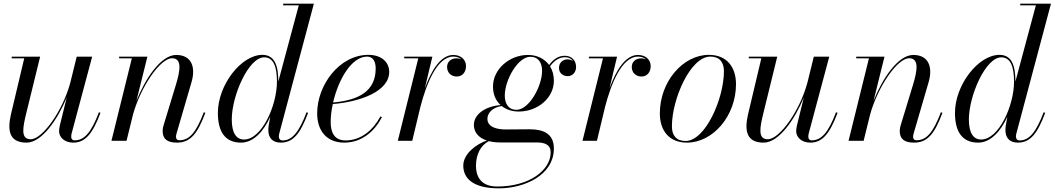

<svg xmlns="http://www.w3.org/2000/svg" viewBox="-20 -770 5768 1050"><path d="M199.5 -460H44V-451H112.5L39 -141C21 -59 28.5 10 125 10C209.5 10 296.5 -119 345 -237.5L307.5 -85C305 -74.5 303 -60.5 303 -52.5C303 -22.5 329 10 381 10C445.5 10 486.5 -38 529.5 -153L521 -156C479.5 -47 442 -2.5 388 -2.5C375.5 -2.5 369.5 -11 369.5 -21.5C369.5 -26.5 370 -33.5 371.5 -39.5L484 -460H399.5L364.5 -318C324.5 -167 213 -8.5 148 -8.5C91 -8.5 105 -74 124 -152.5Z M701 -451 589.5 0H672L708 -146C750 -295.5 856 -451.5 921 -451.5C976 -451.5 966 -385.5 942.5 -308L875.5 -88C872.5 -79 869.5 -67 869.5 -52.5C869.5 -9.5 895.5 10 947.5 10C1021 10 1060 -38 1103 -153L1094.5 -156C1053 -47 1016.5 -3 961.5 -3C947 -3 942.5 -11.5 942.5 -22C942.5 -27 943.5 -34 945.5 -40L1027 -319.5C1051 -400 1030 -469.5 943.5 -469.5C859 -469.5 773 -337 726 -218L786 -460H631.5V-451Z M1502 -324.5C1502 -402.5 1486.5 -470 1415 -470C1299 -470 1171.5 -305.5 1171.5 -152.5C1171.5 -51 1210 10 1298.5 10C1366.5 10 1422 -52.5 1458 -131.5L1449.5 -85C1447.5 -74.5 1447.5 -63 1447.5 -58C1447.5 -18 1468.5 10 1515.5 10C1582.5 10 1622 -38 1665 -153L1656.5 -156C1615 -47 1577.5 -2 1525.5 -2C1510 -2 1505 -12.5 1505 -23C1505 -27.5 1505.5 -33 1507 -39L1696.5 -750H1528.5V-741H1614L1502 -324ZM1494.5 -324C1494.5 -192 1411.5 -7 1314.5 -7C1272.5 -7 1247.5 -42.5 1247.5 -116.5C1247.5 -245.5 1338.5 -456.5 1425 -456.5C1478 -456.5 1494.5 -400 1494.5 -324Z M1788.5 -103.5C1788.5 -133.5 1792.5 -167 1800 -201C1948.5 -213 2108.5 -269.5 2108.5 -377C2108.5 -429.5 2067 -470 1995 -470C1834.5 -470 1714.5 -303.5 1714.5 -150C1714.5 -55 1766.5 10 1862.5 10C1959 10 2029.5 -53 2068.5 -129L2060.5 -133.5C2021 -59.5 1955 -2 1870 -2C1823.5 -2 1788.5 -26.5 1788.5 -103.5ZM1988 -460.5C2023 -460.5 2034.5 -428.5 2034.5 -395.5C2034.5 -272 1943 -222 1801.5 -209.5C1830 -332 1900.5 -460.5 1988 -460.5Z M2267.5 -451 2155.5 0H2234.5L2279.5 -187.5C2310 -304.5 2368.5 -460.5 2459 -460.5C2478 -460.5 2493 -454.5 2503 -445.5C2496 -449 2487 -451 2477.5 -451C2444.5 -451 2425 -430.5 2425 -403.5C2425 -373.5 2446.5 -351.5 2478 -351.5C2510 -351.5 2528.5 -377 2528.5 -408.5C2528.5 -442 2502.5 -469.5 2459 -469.5C2389 -469.5 2337.5 -382 2303 -286L2344.5 -460H2190.5V-451Z M2817.5 -160C2919 -160 3009 -233 3009 -328.5C3009 -359 3001.5 -385.5 2988 -407C3012.5 -441 3038.5 -457 3071 -457C3088.5 -457 3104.5 -450 3113.5 -436C3105.5 -442 3095 -445.5 3084 -445.5C3060 -445.5 3037 -429 3037 -398C3037 -370 3059.5 -353.5 3084.5 -353.5C3112 -353.5 3130.5 -376 3130.5 -403.5C3130.5 -442.5 3103 -465 3069 -465C3035.5 -465 3008 -448.5 2983 -414.5C2957.5 -449 2916.5 -469.5 2867.5 -469.5C2766 -469.5 2676 -392 2676 -296.5C2676 -253.5 2691.5 -219 2717.5 -195.5C2631.5 -188 2571.5 -144 2571.5 -86.5C2571.5 -47 2597 -16.5 2642.5 -1.5C2587.5 16.5 2513.5 70 2513.5 135.5C2513.5 200.5 2560 260 2708.5 260C2848 260 3009 188 3009 42C3009 -39 2951.5 -63 2876.5 -63C2848 -63 2780.5 -62 2745.5 -62C2701 -62 2645.5 -73 2645.5 -120.5C2645.5 -150 2671.5 -183 2724 -190C2748.5 -170.5 2781 -160 2817.5 -160ZM2804.5 -169.5C2760.5 -169.5 2740.5 -203.5 2740.5 -247.5C2740.5 -331.5 2811.5 -459.5 2880.5 -459.5C2924.5 -459.5 2944.5 -426.5 2944.5 -382.5C2944.5 -298.5 2873.5 -169.5 2804.5 -169.5ZM2583 136C2583 74.5 2609.5 23 2654 2C2672 6.5 2692.5 9 2715 9H2916C2962.5 9 2991.5 23.5 2991.5 62.5C2991.5 162.5 2873 250 2699.5 250C2618 250 2583 205 2583 136Z M3277.5 -451 3165.5 0H3244.5L3289.5 -187.5C3320 -304.5 3378.5 -460.5 3469 -460.5C3488 -460.5 3503 -454.5 3513 -445.5C3506 -449 3497 -451 3487.5 -451C3454.5 -451 3435 -430.5 3435 -403.5C3435 -373.5 3456.5 -351.5 3488 -351.5C3520 -351.5 3538.5 -377 3538.5 -408.5C3538.5 -442 3512.5 -469.5 3469 -469.5C3399 -469.5 3347.5 -382 3313 -286L3354.5 -460H3200.5V-451Z M3737 10C3878 10 4005 -135 4005 -310C4005 -400 3957.5 -470 3856.5 -470C3715.5 -470 3588.5 -324.5 3588.5 -149.5C3588.5 -59.5 3636 10 3737 10ZM3729 1C3678 1 3654.5 -30 3654.5 -79C3654.5 -228 3755.5 -460.5 3864.5 -460.5C3915.5 -460.5 3939 -429.5 3939 -380.5C3939 -231.5 3838 1 3729 1Z M4230.5 -460H4075V-451H4143.5L4070 -141C4052 -59 4059.5 10 4156 10C4240.5 10 4327.5 -119 4376 -237.5L4338.5 -85C4336 -74.5 4334 -60.5 4334 -52.5C4334 -22.5 4360 10 4412 10C4476.5 10 4517.5 -38 4560.5 -153L4552 -156C4510.5 -47 4473 -2.5 4419 -2.5C4406.5 -2.5 4400.5 -11 4400.5 -21.5C4400.5 -26.5 4401 -33.5 4402.5 -39.5L4515 -460H4430.5L4395.5 -318C4355.5 -167 4244 -8.5 4179 -8.5C4122 -8.5 4136 -74 4155 -152.5Z M4732 -451 4620.5 0H4703L4739 -146C4781 -295.5 4887 -451.5 4952 -451.5C5007 -451.5 4997 -385.5 4973.5 -308L4906.5 -88C4903.5 -79 4900.5 -67 4900.5 -52.5C4900.5 -9.5 4926.5 10 4978.5 10C5052 10 5091 -38 5134 -153L5125.5 -156C5084 -47 5047.5 -3 4992.5 -3C4978 -3 4973.5 -11.5 4973.5 -22C4973.5 -27 4974.5 -34 4976.5 -40L5058 -319.5C5082 -400 5061 -469.5 4974.5 -469.5C4890 -469.5 4804 -337 4757 -218L4817 -460H4662.5V-451Z M5533 -324.5C5533 -402.5 5517.5 -470 5446 -470C5330 -470 5202.5 -305.5 5202.5 -152.5C5202.5 -51 5241 10 5329.5 10C5397.5 10 5453 -52.5 5489 -131.5L5480.5 -85C5478.5 -74.5 5478.5 -63 5478.5 -58C5478.5 -18 5499.5 10 5546.5 10C5613.5 10 5653 -38 5696 -153L5687.5 -156C5646 -47 5608.5 -2 5556.5 -2C5541 -2 5536 -12.5 5536 -23C5536 -27.5 5536.5 -33 5538 -39L5727.5 -750H5559.5V-741H5645L5533 -324ZM5525.5 -324C5525.5 -192 5442.5 -7 5345.5 -7C5303.5 -7 5278.5 -42.5 5278.5 -116.5C5278.5 -245.5 5369.5 -456.5 5456 -456.5C5509 -456.5 5525.5 -400 5525.5 -324Z"/></svg>

Font: Bodoni* 24pt
Style: Italic
Weight: 400
Italic angle: -13°
Version: Version 2.3